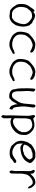

<svg xmlns="http://www.w3.org/2000/svg" viewBox="1462 -1986 694 3659"><g transform="rotate(90 1809.5 -156.0)"><path d="M406 -129Q418 -155 424 -173Q432 -197 436 -219Q440 -242 440 -258Q440 -286 432 -306Q424 -325 412 -340Q399 -358 382 -371Q373 -378 364 -385Q355 -392 345 -400Q331 -410 322 -415Q313 -419 295 -419Q257 -419 238 -414Q218 -409 203 -398Q184 -387 175 -373Q171 -367 148 -339Q148 -339 147 -338H146V-337L142 -332Q138 -328 134 -320Q127 -308 123 -292.5Q119 -277 116 -260Q113 -243 112 -226.5Q111 -210 111 -197Q111 -176 117.5 -152Q124 -128 138 -106Q151 -84 170 -67Q186 -51 211 -42Q218 -40 224 -39L237 -37H238H317H319L320 -39Q328 -46 331 -45.5Q334 -45 342 -51Q350 -57 364 -69Q380 -83 387 -92Q395 -103 406 -129ZM448 -92Q432 -68 426 -61Q413 -42 406 -36Q402 -32 388 -22Q378 -16 368 -10Q363 -7 353 -2Q341 3 340 4Q318 9 296 11Q281 13 278 12V11Q277 11 270 10L242 6Q242 5 242 5V6Q242 6 242 6V5Q237 5 224 4Q215 3 205 2H204Q195 1 185 -1Q177 -2 173 -5H172Q163 -11 154 -18Q143 -28 133 -38Q123 -48 114 -59Q103 -73 102 -76Q97 -86 93 -92Q90 -98 81 -107H82H81Q73 -115 68 -128Q63 -140 60 -156Q57 -171 56 -186Q55 -201 55 -213Q55 -242 58 -263Q61 -285 67 -304Q74 -323 85 -343Q101 -371 113 -385Q124 -399 124 -400L129 -408Q134 -412 140 -423Q147 -435 150 -439Q163 -455 167 -457V-458Q171 -462 174 -464Q177 -465 181 -465Q183 -465 187 -463H188Q200 -455 200 -452Q200 -448 203 -447Q207 -447 209 -448L212 -449L213 -450H214L222 -458Q222 -458 226 -460Q235 -465 244 -468Q253 -474 257 -474Q273 -476 273 -478Q274 -475 276 -477L277 -476H279L297 -474Q300 -474 301 -472H302Q318 -470 326 -467Q340 -463 345 -458Q348 -455 365 -444Q375 -438 386 -433Q407 -424 408 -424Q409 -424 416 -420Q421 -416 426 -411Q430 -407 435 -401Q439 -396 444 -387L445 -385L446 -383H448L449 -382H451Q460 -376 466 -359Q473 -341 478 -319Q483 -297 485 -277Q487 -256 487 -245Q487 -233 483 -210Q480 -191 478 -172Q475 -168 475 -163Q474 -160 472 -156V-155Q471 -152 471 -146Q471 -143 469 -139Q457 -107 456 -104Q455 -103 448 -92ZM257 -474Q257 -475 257 -475Z M938 -396Q936 -397 935 -398Q930 -402 916 -408Q903 -414 888 -419Q872 -424 859 -428Q845 -431 837 -431H836H835Q830 -428 811 -425Q804 -424 798 -422V-421Q793 -419 787 -416Q770 -411 753 -403Q742 -397 722 -384Q713 -378 704 -366Q694 -356 684 -342.5Q674 -329 665 -316Q657 -303 651 -293V-292Q647 -283 644 -271Q642 -260 640 -246Q638 -233 637 -220Q636 -207 636 -199V-198Q636 -156 652 -127Q669 -97 705 -74Q722 -62 724 -61Q731 -58 736 -57L749 -53L750 -54Q755 -54 761 -51Q779 -43 794 -42Q809 -41 828 -41Q858 -41 884 -48Q911 -55 935 -70Q945 -76 950 -77Q969 -82 970.5 -82.5Q972 -83 974 -83.5Q976 -84 981 -86Q985 -88 996 -89Q999 -89 1003 -82Q1008 -74 1008 -70Q1008 -64 1003 -59Q996 -50 994 -49L979 -43Q974 -41 970 -38Q967 -36 965 -35Q953 -30 942 -23Q931 -16 918 -8Q908 -2 868 9H869Q869 9 868 9Q854 11 852 11Q845 11 833 12L798 11L784 10Q769 7 767 6Q754 0 747 -1Q741 -2 739 -4Q734 -9 728 -10Q716 -14 706 -19Q696 -25 686 -29Q657 -43 639 -63Q612 -92 605 -111Q602 -116 600 -120Q597 -123 596 -125Q594 -130 592 -133Q591 -137 590 -142Q586 -157 585 -168Q584 -180 584 -195Q584 -229 590 -263Q597 -305 609 -328Q614 -340 615 -342Q619 -349 619 -353Q640 -374 662 -396Q687 -419 713 -438Q740 -457 770 -470Q802 -483 831 -482Q848 -482 874 -477.5Q900 -473 924 -463Q948 -453 965 -437Q982 -422 982 -402Q982 -395 977 -389.5Q972 -384 964 -384Q959 -384 949 -390L942 -393L940 -395Z M1457 -396Q1455 -397 1454 -398Q1449 -402 1435 -408Q1422 -414 1407 -419Q1391 -424 1378 -428Q1364 -431 1356 -431H1355H1354Q1349 -428 1330 -425Q1323 -424 1317 -422V-421Q1312 -419 1306 -416Q1289 -411 1272 -403Q1261 -397 1241 -384Q1232 -378 1223 -366Q1213 -356 1203 -342.5Q1193 -329 1184 -316Q1176 -303 1170 -293V-292Q1166 -283 1163 -271Q1161 -260 1159 -246Q1157 -233 1156 -220Q1155 -207 1155 -199V-198Q1155 -156 1171 -127Q1188 -97 1224 -74Q1241 -62 1243 -61Q1250 -58 1255 -57L1268 -53L1269 -54Q1274 -54 1280 -51Q1298 -43 1313 -42Q1328 -41 1347 -41Q1377 -41 1403 -48Q1430 -55 1454 -70Q1464 -76 1469 -77Q1488 -82 1489.5 -82.5Q1491 -83 1493 -83.5Q1495 -84 1500 -86Q1504 -88 1515 -89Q1518 -89 1522 -82Q1527 -74 1527 -70Q1527 -64 1522 -59Q1515 -50 1513 -49L1498 -43Q1493 -41 1489 -38Q1486 -36 1484 -35Q1472 -30 1461 -23Q1450 -16 1437 -8Q1427 -2 1387 9H1388Q1388 9 1387 9Q1373 11 1371 11Q1364 11 1352 12L1317 11L1303 10Q1288 7 1286 6Q1273 0 1266 -1Q1260 -2 1258 -4Q1253 -9 1247 -10Q1235 -14 1225 -19Q1215 -25 1205 -29Q1176 -43 1158 -63Q1131 -92 1124 -111Q1121 -116 1119 -120Q1116 -123 1115 -125Q1113 -130 1111 -133Q1110 -137 1109 -142Q1105 -157 1104 -168Q1103 -180 1103 -195Q1103 -229 1109 -263Q1116 -305 1128 -328Q1133 -340 1134 -342Q1138 -349 1138 -353Q1159 -374 1181 -396Q1206 -419 1232 -438Q1259 -457 1289 -470Q1321 -483 1350 -482Q1367 -482 1393 -477.5Q1419 -473 1443 -463Q1467 -453 1484 -437Q1501 -422 1501 -402Q1501 -395 1496 -389.5Q1491 -384 1483 -384Q1478 -384 1468 -390L1461 -393L1459 -395Z M1970 -444 1971 -450V-452Q1971 -457 1978 -477Q1980 -482 1997 -482.5Q2014 -483 2021 -471Q2029 -458 2029 -441Q2027 -421 2026 -411Q2025 -405 2023 -399V-398Q2022 -391 2021 -383Q2020 -375 2014 -330Q2010 -300 2008 -275Q2006 -254 2008 -229Q2010 -202 2014 -173Q2019 -128 2020 -118Q2020 -112 2026 -93Q2028 -83 2030 -76L2039 -62L2053 -52L2054 -51Q2059 -49 2065 -46Q2067 -46 2068 -41Q2069 -36 2067 -26Q2066 -23 2062 -9Q2058 1 2057 3Q2055 7 2053 11L2050 12Q2043 11 2034 4Q2028 0 2023 -1Q2019 -4 2014 -8Q1993 -23 1983 -60Q1981 -68 1980 -72Q1976 -81 1974 -86Q1972 -91 1970 -96Q1969 -101 1968 -106Q1968 -111 1968 -121V-141L1955 -125Q1951 -120 1940 -100Q1934 -88 1927 -75Q1920 -61 1913 -50Q1907 -39 1898 -31L1897 -29L1893 -26L1889 -22L1884 -18L1882 -16Q1875 -12 1871 -8L1859 5Q1857 6 1855 9Q1846 13 1833 15Q1828 16 1809 16Q1784 16 1764 10.5Q1744 5 1726.5 -5.5Q1709 -16 1697 -31Q1685 -45 1683 -64Q1681 -82 1677.5 -99Q1674 -116 1670 -133Q1666 -149 1666 -157Q1666 -171 1665 -185Q1664 -195 1664 -205V-206Q1663 -213 1662 -219Q1662 -228 1663 -240Q1663 -248 1662.5 -269Q1662 -290 1662 -316.5Q1662 -343 1662.5 -371.5Q1663 -400 1665 -424Q1667 -448 1670 -465Q1672 -477 1674 -480H1675Q1675 -481 1677 -481Q1681 -481 1692 -477.5Q1703 -474 1709.5 -469Q1716 -464 1720 -459Q1724 -453 1724 -450Q1724 -434 1722 -419Q1719 -404 1717 -388Q1715 -373 1714 -358Q1713 -343 1713 -329Q1713 -296 1716 -262Q1719 -216 1719 -196V-153Q1719 -147 1722 -117Q1724 -97 1731 -79Q1738 -61 1750 -49Q1763 -36 1794 -36Q1814 -36 1830 -44Q1846 -52 1858 -67Q1869 -82 1884 -104Q1920 -157 1927 -172Q1951 -231 1954 -272Q1963 -390 1970 -443Z M2448 -141Q2457 -151 2464.5 -160.5Q2472 -170 2474 -174Q2476 -179 2478 -185L2481 -192Q2484 -200 2485 -201Q2488 -205 2494 -216Q2496 -221 2497 -225Q2498 -229 2498 -281Q2498 -311 2484 -337Q2467 -369 2448 -384Q2443 -388 2439 -392Q2434 -396 2428 -401Q2417 -410 2408 -414Q2396 -419 2382 -421Q2367 -424 2356 -424Q2354 -424 2347 -422Q2345 -421 2345 -421H2344Q2340 -420 2336 -420Q2333 -420 2331 -419Q2330 -419 2327 -419H2326Q2318 -418 2306 -414Q2293 -411 2282 -405Q2270 -399 2261 -392Q2250 -384 2249 -374Q2248 -364 2245 -353Q2244 -350 2243 -346Q2242 -341 2241 -337Q2237 -323 2236 -310.5Q2235 -298 2235 -286V-214Q2235 -201 2234 -187Q2233 -164 2233 -141Q2232 -118 2232 -95Q2232 -85 2239 -77Q2246 -70 2255 -65Q2264 -60 2275 -58Q2286 -56 2294 -56Q2368 -56 2448 -141ZM2201 171Q2194 165 2183 153Q2172 140 2172 131Q2172 124 2177 110V109Q2179 103 2179 96Q2178 86 2180 85Q2181 85 2180 75Q2180 66 2180 65Q2179 57 2179 48Q2179 3 2178 -39L2179 -72Q2180 -92 2183 -190Q2186 -250 2186 -310V-338Q2186 -362 2185 -366Q2176 -404 2176 -420Q2176 -422 2175 -426L2174 -431V-432Q2173 -434 2173 -434V-435L2172 -436Q2171 -439 2171 -448Q2171 -456 2179 -467Q2186 -477 2195 -477Q2201 -477 2204 -474Q2210 -466 2218 -461Q2228 -454 2229 -452Q2238 -440 2244 -442Q2296 -457 2305 -459H2306Q2328 -464 2369 -464Q2381 -464 2393.5 -462.5Q2406 -461 2417 -456Q2441 -448 2465 -430Q2489 -412 2508 -389Q2528 -365 2540 -339Q2552 -314 2552 -289Q2552 -214 2542 -185Q2531 -156 2514 -130Q2497 -104 2475 -84Q2393 -8 2297 -8Q2281 -8 2265.5 -13Q2250 -18 2238 -25L2230 -30V-21V-12V-11L2231 -7V2Q2235 -13 2232 -32L2233 -26Q2231 -14 2232 -3Q2233 15 2233 45V120Q2233 125 2230 132Q2226 140 2220 148Q2215 156 2209 163Q2205 168 2201 171ZM2244 -443 2243 -442Q2244 -442 2244 -442Q2244 -442 2244 -443Z M2731 -60Q2729 -63 2723 -68Q2721 -71 2719 -72Q2718 -73 2717 -74V-75Q2662 -131 2662 -208Q2662 -242 2671.5 -278.5Q2681 -315 2697 -346H2698Q2699 -351 2702 -355.5Q2705 -360 2708 -363L2709 -364L2721 -382Q2724 -386 2725 -390Q2727 -394 2729 -399Q2731 -402 2733.5 -404.5Q2736 -407 2740 -408L2741 -409H2743V-411V-413H2745H2746H2747Q2749 -414 2751 -415Q2755 -417 2758 -421Q2761 -425 2765 -428Q2769 -431 2773 -435Q2785 -439 2793 -446Q2816 -459 2834 -467Q2852 -474 2872 -479Q2883 -481 2892 -481Q2901 -481 2912 -482H2961Q2967 -482 2975 -482Q2982 -481 2991 -479Q2998 -477 3011 -468Q3024 -459 3038 -448Q3052 -437 3064 -425Q3075 -414 3077 -408L3078 -407Q3085 -398 3085 -387Q3085 -365 3079 -353Q3073 -340 3061 -322Q3056 -314 3051.5 -307.5Q3047 -301 3041 -294Q3036 -287 3031 -281.5Q3026 -276 3019 -270Q2982 -242 2947 -227Q2912 -212 2866 -205L2839 -201Q2822 -196 2809 -196Q2778 -196 2761 -205Q2743 -214 2724 -234L2719 -239L2715 -244V-237V-231V-208Q2715 -192 2717 -175Q2718 -158 2723 -143Q2730 -124 2748 -106Q2766 -88 2788.5 -74Q2811 -60 2835 -52Q2860 -43 2882 -43Q2916 -43 2942 -55Q2968 -67 2989 -82Q2999 -90 3008 -96.5Q3017 -103 3025 -108Q3038 -119 3054 -119Q3064 -119 3076 -111Q3087 -103 3087 -93V-90Q3085 -83 3080 -79Q3073 -73 3067 -69H3066Q3055 -62 3043.5 -54.5Q3032 -47 3022 -39Q3014 -32 3008 -26L2997 -16Q2990 -11 2983 -7.5Q2976 -4 2968 -2H2967Q2950 4 2933 6Q2915 7 2895 7Q2875 7 2861 5.5Q2847 4 2833 2L2806 -8Q2792 -13 2772 -21Q2770 -21 2769 -22Q2768 -23 2766 -24V-25H2765Q2761 -27 2760 -28L2759 -29V-30Q2755 -35 2751 -38Q2747 -41 2744 -45Q2741 -49 2737 -52Q2734 -55 2731 -60ZM2748 -315Q2746 -310 2741 -299Q2736 -286 2736 -280Q2736 -269 2747 -261Q2756 -255 2768 -251H2769Q2783 -248 2797 -246Q2811 -244 2819 -244Q2829 -244 2846 -246Q2863 -249 2871 -253H2872Q2882 -260 2887 -261Q2892 -262 2902 -263Q2917 -264 2937 -277Q2956 -290 2974 -306.5Q2992 -323 3005 -341Q3018 -359 3018 -374Q3018 -380 3013 -388Q3009 -396 3004 -404L3002 -405V-406Q2998 -407 2997 -410Q2994 -414 2991 -416V-417Q2986 -421 2984 -423L2979 -427V-428L2978 -429H2977H2976H2920Q2912 -429 2904 -428Q2888 -427 2878 -419Q2875 -417 2873 -416Q2872 -416 2872 -416Q2870 -416 2867 -415L2853 -411Q2841 -409 2832 -406Q2823 -403 2816 -398Q2809 -393 2802 -387Q2795 -380 2787 -371Q2779 -362 2775 -357Q2769 -352 2764 -346V-345Q2761 -340 2757 -335Q2752 -328 2748 -315Z M3259 7Q3255 10 3253 10Q3240 11 3230 -19Q3228 -26 3228 -32Q3228 -44 3232 -50Q3237 -59 3239 -89Q3241 -118 3239 -131Q3238 -142 3238 -163V-214Q3238 -245 3239 -273Q3241 -302 3241 -341Q3240 -380 3240 -387Q3240 -396 3236 -404Q3233 -410 3229 -418.5Q3225 -427 3219 -436Q3216 -442 3219 -452Q3224 -464 3226 -467Q3228 -470 3232 -472Q3235 -473 3238 -475Q3251 -462 3262 -459Q3272 -457 3275 -450Q3281 -441 3285 -434Q3288 -430 3288 -426Q3287 -419 3289 -402L3290 -388L3301 -397Q3314 -408 3333 -429Q3378 -479 3456 -483Q3494 -484 3531 -440Q3568 -397 3571 -352Q3564 -344 3555 -344Q3546 -344 3538 -356Q3535 -360 3534 -362Q3532 -368 3526 -373Q3524 -376 3524 -381Q3522 -391 3494 -419Q3476 -436 3447 -432Q3420 -429 3400 -417Q3382 -406 3351 -381Q3342 -376 3327 -354Q3314 -334 3311 -331L3310 -330V-328Q3301 -304 3299 -288Q3298 -273 3295 -263Q3290 -250 3289 -223Q3289 -197 3288 -178Q3289 -159 3289 -142.5Q3289 -126 3287 -105Q3288 -84 3287 -56L3286 -24Q3285 -23 3283.5 -17.5Q3282 -12 3279 -6Q3276 0 3272 3Q3265 5 3259 7Z"/></g></svg>

Font: ToneOZ-Tsuipita-TC
Style: Tsuipita-TC
Weight: 400
Designer: :Jeffrey Xuan (Chih-Lin Hsuan)  :
Foundry: jeffreyx@gmail.com, cjkFonts.io
Version: Version 0.24071